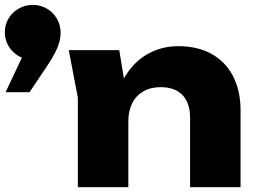

<svg xmlns="http://www.w3.org/2000/svg" viewBox="-25 -781 1072 801"><path d="M99 -609.3 111.8 -531.8Q79.4 -531.8 52.8 -547.1Q26.2 -562.5 10.6 -588.8Q-4.9 -615.1 -4.9 -646.5Q-4.9 -677.6 10.6 -703.7Q26.2 -729.9 53.1 -745.2Q80.1 -760.6 111.8 -760.6Q143.6 -760.6 170.2 -745.2Q196.8 -729.9 212.4 -703.1Q227.9 -676.3 227.9 -644.2Q227.9 -613.4 213.2 -578.9Q198.5 -544.5 162.5 -492.2L98.1 -396.3H-1.8ZM472.5 -571.8 510.4 -341.2V0H299.8V-373.2L261.9 -571.8ZM978.6 -320.1V0H768V-289.4Q768 -351.4 736.3 -384.4Q704.5 -417.4 645.3 -417.4Q604 -417.4 573.5 -400.1Q543.1 -382.7 526.8 -350.7Q510.4 -318.8 510.4 -274.7L445.6 -308.1Q457.5 -397.4 495.8 -460.7Q534.1 -524 591.9 -556.2Q649.8 -588.4 718.5 -588.4Q800.1 -588.4 858.6 -555.5Q917 -522.5 947.8 -462.2Q978.6 -401.8 978.6 -320.1Z"/></svg>

Font: Unbounded Variable
Style: Regular
Weight: 400
Designer: Luke Prowse, Jean-Baptiste Morizot, Fátima Lázaro, Florian Runge
Foundry: NaN
Version: Version 1.600;FEAKit 1.0